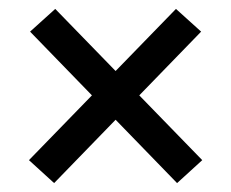

<svg xmlns="http://www.w3.org/2000/svg" viewBox="-20 -525 519 431"><path d="M104 -505 434 -165.5 377.5 -114 47.5 -454ZM101.5 -114 45 -165.5 375 -505 431.5 -454Z"/></svg>

Font: Anek Malayalam Medium
Style: Regular
Weight: 500
Designer: Maithili Shingre (Malayalam) & Yesha Goshar (Latin)
Foundry: Ek Type
Version: Version 1.003